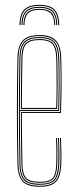

<svg xmlns="http://www.w3.org/2000/svg" viewBox="-20 -746 310 772"><path d="M138.2 -726.5Q180.5 -726.5 199 -707.6Q217.5 -688.8 218.2 -645.2H214.2Q213.5 -686.8 195.9 -704.6Q178.2 -722.5 138.2 -722.5Q98.2 -722.5 80.6 -704.6Q63 -686.8 62.2 -645.2H58.2Q59 -688.8 77.5 -707.6Q96 -726.5 138.2 -726.5ZM138.2 -718.5Q176.2 -718.5 192.9 -701.5Q209.5 -684.5 210.2 -645.2H206.2Q205.8 -682.5 189.9 -698.5Q174 -714.5 138.2 -714.5Q102.5 -714.5 86.6 -698.5Q70.8 -682.5 70.2 -645.2H66.2Q67 -684.5 83.8 -701.5Q100.5 -718.5 138.2 -718.5ZM138.2 -710.5Q172 -710.5 186.9 -695.4Q201.8 -680.2 202.2 -645.2H198.2Q197.8 -678 183.8 -692.2Q169.8 -706.5 138.2 -706.5Q106.8 -706.5 92.8 -692.2Q78.8 -678 78.2 -645.2H74.2Q74.8 -680.2 89.6 -695.4Q104.5 -710.5 138.2 -710.5ZM140.2 5Q88.8 5 70 -17.4Q51.2 -39.8 50.2 -85Q49 -151 48.4 -205.6Q47.8 -260.2 47.9 -309.5Q48 -358.8 48.6 -408.4Q49.2 -458 50.2 -514Q51.2 -559.5 70.5 -582.2Q89.8 -605 140.2 -605Q184.2 -605 204.2 -584Q224.2 -563 226 -515.8Q226.8 -498.5 227.1 -475.2Q227.5 -452 227.6 -423.6Q227.8 -395.2 227.1 -362.1Q226.5 -329 225.2 -292H68Q68 -249.2 68.2 -216.1Q68.5 -183 69.1 -152Q69.8 -121 70.2 -85.2Q71 -45.8 85.4 -30.4Q99.8 -15 140.2 -15Q177 -15 190.8 -28.9Q204.5 -42.8 206.2 -85.8Q207 -103.2 206.9 -131Q206.8 -158.8 205.2 -191H209.2Q210.8 -160 210.9 -131.6Q211 -103.2 210.2 -85.8Q208.5 -40.8 193.2 -25.9Q178 -11 140.2 -11Q98 -11 82.5 -27.4Q67 -43.8 66.2 -85.2Q65.8 -117.8 65.1 -149.5Q64.5 -181.2 64.2 -216.9Q64 -252.5 64 -296H221.5Q222.8 -336 223.2 -369.4Q223.8 -402.8 223.8 -429.9Q223.8 -457 223.2 -478.4Q222.8 -499.8 222 -515.8Q220.2 -565.5 199.2 -583.2Q178.2 -601 140.2 -601Q91.5 -601 73.4 -579.5Q55.2 -558 54.2 -514Q53.2 -458.8 52.6 -407.4Q52 -356 52 -304.9Q52 -253.8 52.5 -199.8Q53 -145.8 54.2 -85Q55.2 -40 73.5 -19.5Q91.8 1 140.2 1Q183 1 201.5 -17.1Q220 -35.2 222.2 -85.2Q222.8 -96.5 222.9 -113.2Q223 -130 222.6 -150.1Q222.2 -170.2 221.2 -191H225.2Q226.5 -162.2 226.9 -133.9Q227.2 -105.5 226.2 -85Q224 -34.8 205 -14.9Q186 5 140.2 5ZM140.2 -3Q93.2 -3 76.2 -22.2Q59.2 -41.5 58.2 -85Q57.2 -144.8 56.6 -198.5Q56 -252.2 56 -303.4Q56 -354.5 56.6 -406.4Q57.2 -458.2 58.2 -514Q59.2 -557.8 76.8 -577.4Q94.2 -597 140.2 -597Q181.2 -597 198.9 -578.1Q216.5 -559.2 218.2 -512.8Q218.8 -499.8 219.2 -469.6Q219.8 -439.5 219.6 -396.1Q219.5 -352.8 217.5 -300H60Q60 -233.5 60.6 -184Q61.2 -134.5 62.2 -85.2Q63 -41.5 80.1 -24.2Q97.2 -7 140.2 -7Q180.5 -7 196.4 -23.2Q212.2 -39.5 214.2 -85.5Q215 -102.8 214.9 -130.9Q214.8 -159 213.2 -191H217.2Q218.5 -165.8 218.9 -136.2Q219.2 -106.8 218.2 -85.5Q216.2 -37.2 199.1 -20.1Q182 -3 140.2 -3ZM60 -304H213.8Q215.5 -350.5 215.8 -392.8Q216 -435 215.5 -466.6Q215 -498.2 214.2 -512.8Q212.5 -558.2 195.8 -575.6Q179 -593 140.2 -593Q96.5 -593 79.8 -574.6Q63 -556.2 62.2 -513.8Q61.2 -465.5 60.6 -417.1Q60 -368.8 60 -304ZM64 -308Q64 -350.5 64.2 -383.1Q64.5 -415.8 65.1 -446.4Q65.8 -477 66.2 -513.8Q67 -555 82.9 -572Q98.8 -589 140.2 -589Q175.2 -589 191.9 -573.5Q208.5 -558 210.2 -513Q210.8 -500 211.2 -470.9Q211.8 -441.8 211.6 -400.1Q211.5 -358.5 209.8 -308ZM68 -312H206Q207.5 -357.8 207.6 -398.5Q207.8 -439.2 207.2 -469.2Q206.8 -499.2 206.2 -513Q204.5 -555.5 189.4 -570.2Q174.2 -585 140.2 -585Q100 -585 85.5 -568.9Q71 -552.8 70.2 -513.8Q69.8 -478.5 69.1 -448.2Q68.5 -418 68.2 -385.9Q68 -353.8 68 -312Z"/></svg>

Font: Big Shoulders Inline Display Thin Thin
Style: Regular
Weight: 250
Version: Version 2.002